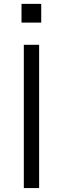

<svg xmlns="http://www.w3.org/2000/svg" viewBox="-20 -960 320 980"><path d="M101.6 0Q101.6 -182.6 101.6 -731.4Q121.1 -731.4 179.7 -731.4Q179.7 -548.8 179.7 0Q160.2 0 101.6 0ZM89.8 -844.7Q89.8 -868.2 89.8 -940.4Q115.2 -940.4 190.4 -940.4Q190.4 -917 190.4 -844.7Q165 -844.7 89.8 -844.7Z"/></svg>

Font: Gothic A1
Style: Regular
Weight: 400
Designer: HanYang I&C Co.,Ltd.
Version: Version 2.50